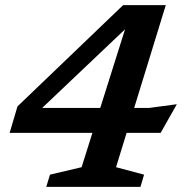

<svg xmlns="http://www.w3.org/2000/svg" viewBox="-20 -727 715 747"><path d="M459 -707H625L502 -307H559.5L668 -321.5L605 -210H472.5L431.5 -76.5L540.5 -47.5L526.5 0H160L174.5 -47.5L297.5 -76.5L339.5 -210H17.5L48 -313ZM370 -307 466.5 -613 144 -307Z"/></svg>

Font: Newsreader 6pt Medium
Style: Italic
Weight: 500
Italic angle: -17°
Designer: Hugues Gentile
Foundry: Production Type
Version: Version 1.003; ttfautohint (v1.8.3)